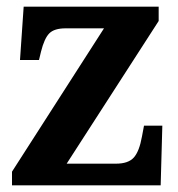

<svg xmlns="http://www.w3.org/2000/svg" viewBox="-20 -556 534 576"><path d="M16 0V-41L292 -471H177Q143 -471 128 -456Q113 -441 103 -401L97 -376H40L51 -536H456V-493L180 -65H328Q365 -65 381.5 -83.5Q398 -102 406 -147L412 -179H467L462 0Z"/></svg>

Font: Noto Serif Khmer SemiCondensed
Style: Bold
Weight: 700
Width: 4
Designer: Danh Hong and the Monotype Design Team
Foundry: Monotype Imaging Inc.
Version: Version 2.004; ttfautohint (v1.8.4.7-5d5b)